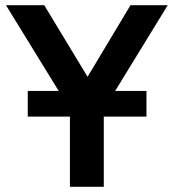

<svg xmlns="http://www.w3.org/2000/svg" viewBox="-20 -720 669 740"><path d="M249.5 0V-299L3 -700H150.5L317.5 -424L483 -700H626.5L380 -298V0ZM87 -270.5V-369.5H544.5V-270.5Z"/></svg>

Font: Geologica EX Med
Style: Regular
Weight: 500
Designer: Sindre Bremnes, Frode Helland
Foundry: Monokrom Skriftforlag AS
Version: Version 1.010;gftools[0.9.28]